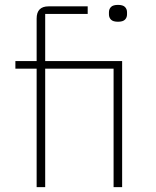

<svg xmlns="http://www.w3.org/2000/svg" viewBox="-20 -766 640 786"><path d="M130 -485H43V-516H130V-690Q130 -740 179 -740H339V-709H165V-516H480V0H445V-485H165V0H130ZM463 -677Q443 -677 434.5 -685.5Q426 -694 426 -707V-716Q426 -729 434.5 -737.5Q443 -746 463 -746Q483 -746 491.5 -737.5Q500 -729 500 -716V-707Q500 -694 491.5 -685.5Q483 -677 463 -677Z"/></svg>

Font: IBM Plex Mono ExtLt
Style: Regular
Weight: 200
Monospace: yes
Designer: Mike Abbink, Paul van der Laan, Pieter van Rosmalen
Foundry: Bold Monday
Version: Version 2.3